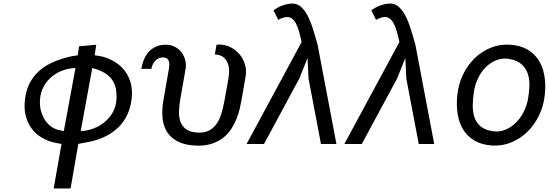

<svg xmlns="http://www.w3.org/2000/svg" viewBox="-20 -810 3090 1080"><path d="M326 -0.5Q310 -2.5 294 -6Q278 -9.5 263 -14Q232 -24.5 203.5 -43.5Q175 -62.5 154.8 -91.5Q134.5 -120.5 124.5 -159.8Q114.5 -199 120.5 -250Q126.5 -303.5 147.2 -342.8Q168 -382 199 -410Q230 -438 268.8 -456Q307.5 -474 349.5 -485.5Q383 -495 417.5 -499L424.5 -549.5L521.5 -558.5L512.5 -499Q529 -497 545 -494Q561 -491 576 -485.5Q605.5 -475.5 634.2 -456.5Q663 -437.5 684.2 -408.5Q705.5 -379.5 716 -340Q726.5 -300.5 720 -250Q708 -156 648.2 -96.2Q588.5 -36.5 490.5 -14L420.5 -0.5L377 250H282ZM434 -72.5Q470.5 -74 505.8 -87.2Q541 -100.5 568.8 -123.5Q596.5 -146.5 614.5 -178.5Q632.5 -210.5 635 -250Q637 -283.5 631.5 -311.5Q626 -339.5 610.5 -361.5Q595 -383.5 568 -400Q541 -416.5 499 -427.5ZM309.5 -79Q317 -77.5 324.2 -75.5Q331.5 -73.5 339 -72.5L404.5 -427.5Q369.5 -426.5 335 -414.5Q300.5 -402.5 272.8 -380Q245 -357.5 226.5 -324.8Q208 -292 205 -250Q202.5 -214.5 210.8 -185Q219 -155.5 234 -133.2Q249 -111 269 -97.2Q289 -83.5 309.5 -79Z M993.5 -248.5Q987 -211.5 986.8 -179.2Q986.5 -147 996.2 -122.5Q1006 -98 1027.5 -82.8Q1049 -67.5 1086 -64.5Q1128.5 -61 1156 -75.8Q1183.5 -90.5 1200.8 -117Q1218 -143.5 1227.5 -178Q1237 -212.5 1243.5 -248.5L1264.5 -366Q1272.5 -411 1266 -438Q1259.5 -465 1246.2 -479.5Q1233 -494 1216.5 -498.8Q1200 -503.5 1188.5 -503.5L1198 -558.5Q1235 -562.5 1267.5 -548.8Q1300 -535 1323 -509.8Q1346 -484.5 1357 -450.2Q1368 -416 1361.5 -379.5L1338.5 -247.5Q1335 -227.5 1328.8 -200Q1322.5 -172.5 1311 -143Q1299.5 -113.5 1281 -84.8Q1262.5 -56 1234.2 -34Q1206 -12 1166.5 0Q1127 12 1073.5 8.5Q1024.5 5.5 991.5 -9Q958.5 -23.5 937.8 -45Q917 -66.5 907 -92.8Q897 -119 894.2 -146.5Q891.5 -174 893.5 -200.2Q895.5 -226.5 899.5 -247.5L930 -422.5Q935.5 -452.5 928.2 -469.8Q921 -487 897.5 -487Q873 -487 855 -469.8Q837 -452.5 831.5 -422.5H774.5Q780 -453 791 -478Q802 -503 819.2 -521Q836.5 -539 860.2 -548.8Q884 -558.5 914 -558.5Q941 -558.5 963.2 -547Q985.5 -535.5 1000.2 -516.8Q1015 -498 1021.5 -473.2Q1028 -448.5 1024 -422.5Z M1710 -484 1663.5 -368 1465 0H1367L1676.5 -573.5Q1670.5 -602.5 1663.2 -629Q1656 -655.5 1646.2 -675Q1636.5 -694.5 1622.8 -705.2Q1609 -716 1590.5 -714Q1578.5 -713 1566.8 -708.5Q1555 -704 1545.5 -698L1518.5 -751.5Q1542.5 -769.5 1568.5 -779Q1594.5 -788.5 1620 -790Q1648.5 -791.5 1670 -774Q1691.5 -756.5 1708.5 -725Q1725.5 -693.5 1739.2 -650.5Q1753 -607.5 1766.5 -558.5L1872.5 0H1785.5L1715.5 -368Z M2260 -484 2213.5 -368 2015 0H1917L2226.5 -573.5Q2220.5 -602.5 2213.2 -629Q2206 -655.5 2196.2 -675Q2186.5 -694.5 2172.8 -705.2Q2159 -716 2140.5 -714Q2128.5 -713 2116.8 -708.5Q2105 -704 2095.5 -698L2068.5 -751.5Q2092.5 -769.5 2118.5 -779Q2144.5 -788.5 2170 -790Q2198.5 -791.5 2220 -774Q2241.5 -756.5 2258.5 -725Q2275.5 -693.5 2289.2 -650.5Q2303 -607.5 2316.5 -558.5L2422.5 0H2335.5L2265.5 -368Z M2748 8.5Q2693 5 2653 -17Q2613 -39 2588.5 -76.2Q2564 -113.5 2555 -164.2Q2546 -215 2552.5 -276.5Q2559 -337.5 2584.5 -390.5Q2610 -443.5 2649.5 -482Q2689 -520.5 2739.8 -541.2Q2790.5 -562 2847.5 -558.5Q2902.5 -555.5 2942.5 -533.8Q2982.5 -512 3007.2 -475.2Q3032 -438.5 3041.5 -388Q3051 -337.5 3044.5 -276.5Q3038 -214 3012 -160.5Q2986 -107 2946.2 -68.2Q2906.5 -29.5 2855.5 -8.8Q2804.5 12 2748 8.5ZM2949.5 -250Q2957 -290 2958 -327.5Q2959 -365 2948.8 -395.5Q2938.5 -426 2915 -447.5Q2891.5 -469 2850 -477.5Q2810 -485.5 2775.2 -472.5Q2740.5 -459.5 2714 -433.5Q2687.5 -407.5 2670 -372Q2652.5 -336.5 2646.5 -299.5Q2640 -258 2639.2 -220.2Q2638.5 -182.5 2648.2 -152.2Q2658 -122 2681 -101.2Q2704 -80.5 2745.5 -73Q2784.5 -65.5 2818.8 -78.8Q2853 -92 2879.8 -117.8Q2906.5 -143.5 2924.5 -178.5Q2942.5 -213.5 2949.5 -250Z"/></svg>

Font: B612
Style: Italic
Weight: 400
Italic angle: -10°
Designer: Nicolas Chauveau, Thomas Paillot, Jonathan Favre-Lamarine, Jean-Luc Vinot
Foundry: AIRBUS
Version: Version 1.008